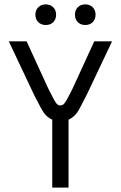

<svg xmlns="http://www.w3.org/2000/svg" viewBox="-20 -854 550 874"><path d="M334.2 -821Q347.2 -834 368.2 -834Q389.2 -834 402.1 -821Q415 -808.1 415 -787.1Q415 -766.1 402.1 -753.2Q389.2 -740.2 368.2 -740.2Q347.2 -740.2 334.2 -753.2Q321.3 -766.1 321.3 -787.1Q321.3 -808.1 334.2 -821ZM154.3 -821Q167.5 -834 188.5 -834Q209.5 -834 222.4 -821Q235.4 -808.1 235.4 -787.1Q235.4 -766.1 222.4 -753.2Q209.5 -740.2 188.5 -740.2Q167.5 -740.2 154.3 -753.2Q141.1 -766.1 141.1 -787.1Q141.1 -808.1 154.3 -821ZM271 -380.9Q281.2 -391.1 311 -452.1L409.2 -666H490.2L375 -422.9Q341.3 -356 330.6 -340.8Q314.9 -319.8 292 -309.1V0H217.8V-309.1Q194.3 -320.3 181.2 -338.6Q168 -356.9 141.1 -410.6Q136.7 -418.5 134.8 -422.9L20 -666H101.1L199.2 -452.1Q229.5 -390.1 238.8 -380.9Q245.6 -374 254.9 -374Q264.2 -374 271 -380.9Z"/></svg>

Font: Gidolinya
Style: Regular
Weight: 400
Version: Version 1.0.3